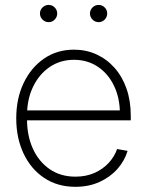

<svg xmlns="http://www.w3.org/2000/svg" viewBox="-20 -736 585 767"><path d="M281.2 10.3Q210 10.3 156.7 -25.1Q103.5 -60.5 74.2 -122.6Q44.9 -184.6 44.9 -263.2Q44.9 -342.8 74.5 -404.5Q104 -466.3 156 -502Q208 -537.6 275.4 -537.6Q324.2 -537.6 365.7 -518.6Q407.2 -499.5 438 -464.6Q468.8 -429.7 485.6 -381.3Q502.4 -333 502.4 -273.4V-255.4H69.3V-294.9H478L459 -281.7Q459 -343.8 435.8 -392.6Q412.6 -441.4 371.1 -469.2Q329.6 -497.1 275.4 -497.1Q220.7 -497.1 178.5 -468.3Q136.2 -439.5 112.1 -389.4Q87.9 -339.4 87.9 -274.9V-259.8Q87.9 -193.4 111.6 -141.6Q135.3 -89.8 178.7 -60.1Q222.2 -30.3 281.2 -30.3Q324.2 -30.3 357.9 -45.4Q391.6 -60.5 414.6 -85.7Q437.5 -110.8 447.8 -140.6L489.7 -133.3Q478 -93.8 449 -61Q419.9 -28.3 377.2 -9Q334.5 10.3 281.2 10.3ZM374 -647.5Q359.9 -647.5 349.6 -657.7Q339.4 -668 339.4 -682.1Q339.4 -696.3 349.6 -706.3Q359.9 -716.3 374 -716.3Q388.2 -716.3 398.2 -706.3Q408.2 -696.3 408.2 -682.1Q408.2 -668 398.2 -657.7Q388.2 -647.5 374 -647.5ZM174.3 -647.5Q160.2 -647.5 149.9 -657.7Q139.6 -668 139.6 -682.1Q139.6 -696.3 149.9 -706.3Q160.2 -716.3 174.3 -716.3Q188.5 -716.3 198.5 -706.3Q208.5 -696.3 208.5 -682.1Q208.5 -668 198.5 -657.7Q188.5 -647.5 174.3 -647.5Z"/></svg>

Font: Inter 24pt ExtraLight
Style: Regular
Weight: 250
Designer: Rasmus Andersson
Foundry: rsms
Version: Version 4.001;git-66647c0bb